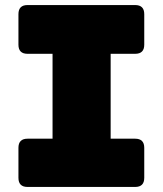

<svg xmlns="http://www.w3.org/2000/svg" viewBox="-20 -740 645 760"><path d="M89 0Q53 0 53 -36V-155Q53 -191 89 -191H188V-527H89Q53 -527 53 -563V-684Q53 -720 89 -720H515Q551 -720 551 -684V-563Q551 -527 515 -527H418V-191H515Q551 -191 551 -155V-36Q551 0 515 0Z"/></svg>

Font: Bungee Tint
Style: Regular
Weight: 400
Designer: David Jonathan Ross
Foundry: David Jonathan Ross
Version: Version 2.001